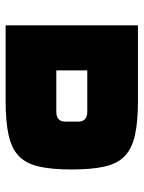

<svg xmlns="http://www.w3.org/2000/svg" viewBox="66 -576 510 682"><g transform="rotate(-90 321.0 -235.0)"><path d="M303 0Q230 0 182.5 -10.5Q135 -21 108 -46.5Q81 -72 70.5 -118Q60 -164 60 -235Q60 -306 70.5 -352Q81 -398 108 -423.5Q135 -449 182.5 -459.5Q230 -470 303 -470H572V0ZM265 -180H412V-290H265Q248 -290 239 -282Q230 -274 230 -259V-211Q230 -196 239 -188Q248 -180 265 -180Z"/></g></svg>

Font: Changa ExtraLight ExtraBold
Style: Regular
Weight: 800
Version: Version 3.002; ttfautohint (v1.8.2)